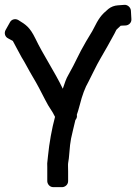

<svg xmlns="http://www.w3.org/2000/svg" viewBox="-43 -727 562 792"><path d="M268 -232C272 -237 276 -243 274 -254C277 -263 281 -274 286 -294C296 -334 308 -366 322 -390C329 -403 357 -462 371 -485C391 -519 410 -553 429 -588L437 -604C439 -606 448 -615 455 -621L476 -622C488 -623 500 -633 499 -648L497 -683C496 -697 483 -708 470 -707L443 -705C429 -704 415 -699 404 -690C375 -666 365 -653 341 -605C338 -598 327 -582 312 -556C279 -500 270 -472 239 -418C230 -403 224 -385 216 -361C182 -432 135 -501 103 -568C80 -615 64 -625 33 -644C20 -652 4 -647 -2 -635L-20 -603C-27 -590 -22 -575 -10 -569L10 -558C16 -548 36 -508 46 -491C59 -471 77 -435 91 -412C112 -377 124 -353 143 -316C162 -278 169 -276 184 -245C171 -197 160 -136 155 -84L153 -65C152 -57 151 -50 152 -37V20C152 31 161 45 177 45H213C224 45 238 36 238 20V-21C238 -32 237 -49 238 -54L241 -74C246 -122 244 -135 258 -190C263 -210 266 -222 268 -232Z"/></svg>

Font: Reckless Catfish
Style: Heavy
Weight: 400
Foundry: Cannot Into Space Fonts
Version: Version 0.2894